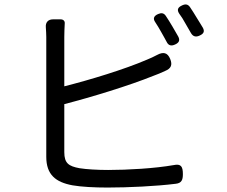

<svg xmlns="http://www.w3.org/2000/svg" viewBox="-20 -828 1020 863"><path d="M755 -709C745 -726 735 -742 725 -757C716 -770 705 -771 691 -765C672 -757 666 -745 678 -728C687 -714 696 -700 704 -685C713 -670 721 -654 729 -640C737 -623 750 -620 767 -628C785 -636 790 -647 781 -664C773 -678 764 -693 755 -709ZM865 -747C855 -764 844 -781 834 -796C825 -809 814 -811 799 -804C779 -795 774 -784 786 -766C795 -754 804 -740 812 -725C821 -710 830 -694 838 -680C847 -664 860 -660 877 -668C895 -676 901 -686 892 -703C884 -717 874 -732 865 -747ZM269 -551V-662C269 -682 270 -703 271 -723C272 -733 265 -741 253 -741H227H218C196 -741 184 -727 186 -705C187 -690 188 -675 188 -662C188 -610 188 -218 188 -123C188 -43 230 -9 306 5C346 12 405 15 463 15C557 15 682 9 770 -2C796 -5 802 -19 802 -45C802 -79 794 -93 761 -86C676 -71 554 -64 466 -64C418 -64 368 -67 337 -72C289 -81 269 -94 269 -144V-360C390 -391 560 -443 669 -487C686 -493 705 -501 722 -509C749 -520 756 -536 745 -563C733 -592 714 -596 686 -581C671 -573 656 -566 641 -560C539 -516 384 -469 269 -440Z"/></svg>

Font: GenSenRounded2 TW R
Style: Regular
Weight: 400
Version: Version 2.100;PS 2.1;hotconv 16.6.51;makeotf.lib2.5.65220 DE